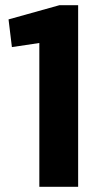

<svg xmlns="http://www.w3.org/2000/svg" viewBox="-20 -722 401 742"><path d="M282 0H132V-615L180 -563L26 -540L13 -647L210 -702H282Z"/></svg>

Font: Pathway Extreme SemiCondensed
Style: Bold
Weight: 700
Width: 4
Version: Version 1.001;gftools[0.9.26]